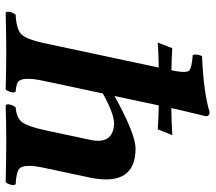

<svg xmlns="http://www.w3.org/2000/svg" viewBox="-60 -678 740 659"><g transform="rotate(90 309.5 -348.0)"><path d="M555.2 -127.9Q540.5 -59.1 559.6 -43.9Q572.8 -34.2 611.8 -32.2Q618.7 -23.9 609.4 -4.4Q606.9 0 604.5 2Q518.6 0 462.9 0Q423.3 0 340.3 2Q333.5 -6.3 343.3 -25.4Q345.7 -29.8 347.7 -32.2Q385.7 -35.2 400.4 -56.2Q414.1 -77.6 425.3 -127.9L460.9 -294.9Q473.1 -368.2 401.9 -370.1Q368.2 -369.1 300.3 -331.5L256.8 -127Q241.2 -54.2 261.2 -40Q271.5 -33.7 293.9 -32.2Q300.8 -23.9 291 -4.4Q288.6 0 286.6 2Q200.2 0 165 0Q106.4 0 22.5 2Q15.6 -6.3 25.4 -25.4Q27.8 -29.8 29.8 -32.2Q82 -34.7 98.6 -53.2Q115.2 -72.8 127 -127L211.4 -523.4Q161.1 -522.5 125.5 -520L145 -569.8Q178.2 -567.4 220.7 -566.9Q231.4 -617.7 221.7 -627.9Q212.4 -636.7 168 -640.1Q164.1 -654.3 171.9 -671.9Q296.9 -677.2 365.2 -698.2Q379.4 -696.3 378.4 -685.1Q377.9 -683.1 354 -583L350.6 -566.4Q405.8 -567.4 443.4 -569.8L423.3 -520Q385.7 -522.5 341.3 -523.4L309.1 -371.6Q439 -443.4 489.3 -443.8Q621.6 -443.8 588.9 -286.1Q588.4 -284.7 588.4 -284.2Z"/></g></svg>

Font: Linux Libertine Slanted O
Style: Bold Slanted
Weight: 700
Designer: Philipp H. Poll
Foundry: Philipp H. Poll
Version: Version 5.0.0